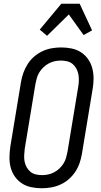

<svg xmlns="http://www.w3.org/2000/svg" viewBox="-20 -996 540 1024"><path d="M203 8Q175 8 147.5 2.5Q120 -3 97.5 -17.5Q75 -32 59.5 -54Q44 -76 37 -102.5Q30 -129 30.5 -157.5Q31 -186 35 -214L92 -559Q96 -584 105 -608.5Q114 -633 128 -655Q142 -677 162.5 -694.5Q183 -712 206.5 -723Q230 -734 255.5 -738.5Q281 -743 306 -743Q334 -743 361.5 -737.5Q389 -732 411.5 -717.5Q434 -703 449.5 -681Q465 -659 472 -632.5Q479 -606 479 -577.5Q479 -549 474 -521L417 -176Q413 -151 404.5 -126.5Q396 -102 381.5 -80Q367 -58 347 -40.5Q327 -23 303 -12Q279 -1 253.5 3.5Q228 8 203 8ZM204 -62Q221 -62 237 -65.5Q253 -69 268.5 -77Q284 -85 297 -97.5Q310 -110 319 -124.5Q328 -139 332.5 -155Q337 -171 340 -187L397 -532Q400 -549 400.5 -566.5Q401 -584 398 -600Q395 -616 387 -630.5Q379 -645 367 -655Q355 -665 338.5 -669Q322 -673 305 -673Q288 -673 272 -669.5Q256 -666 240.5 -658Q225 -650 212 -637.5Q199 -625 190 -610.5Q181 -596 176.5 -580Q172 -564 169 -548L112 -203Q110 -186 109 -168.5Q108 -151 111 -135Q114 -119 122 -104.5Q130 -90 142 -80Q154 -70 170.5 -66Q187 -62 204 -62ZM231 -805 192 -838 307 -976H405L471 -834L426 -809L347 -919Z"/></svg>

Font: Iosevka Web
Style: Italic
Weight: 400
Italic angle: -9°
Monospace: yes
Designer: Belleve Invis
Foundry: Belleve Invis
Version: Version 28.0.3; ttfautohint (v1.8.3)